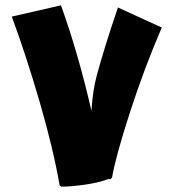

<svg xmlns="http://www.w3.org/2000/svg" viewBox="-20 -659 649 718"><path d="M585 -556Q519 -403 465.5 -237.5Q412 -72 399 5L393 11H384Q350 24 298 31.5Q246 39 209 39L203 34Q179 -104 128 -279Q77 -454 24 -597L208 -639Q271 -465 322 -245Q327 -323 342 -377Q369 -478 421 -631Z"/></svg>

Font: Lalezar
Style: Regular
Weight: 400
Designer: Borna Izadpanah
Foundry: Borna Izadpanah
Version: Version 1.003;November 28, 2018;FontCreator 11.5.0.2421 64-b